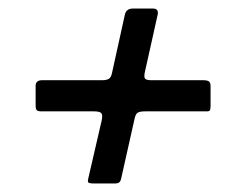

<svg xmlns="http://www.w3.org/2000/svg" viewBox="-20 -615 570 450"><path d="M334.5 -427Q323 -427 320 -430.8Q317 -434.5 319.5 -446L349.5 -580.5Q352.5 -595 338.5 -595H291.5Q275.5 -595 272.5 -580L242.5 -444Q240.5 -433.5 235 -430.2Q229.5 -427 219.5 -427H78.5Q63.5 -427 63.5 -413.5V-368.5Q63.5 -359.5 66 -356.8Q68.5 -354 78 -354H200.5Q213.5 -354 217.2 -350Q221 -346 218.5 -333.5L186.5 -195Q185 -188 188.2 -186.5Q191.5 -185 199 -185H251Q261 -185 263.5 -194.5L295.5 -337Q298 -348.5 303.2 -351.2Q308.5 -354 320.5 -354H464.5Q471 -354 472.2 -357Q473.5 -360 473.5 -366.5V-413Q473.5 -422 469.2 -424.5Q465 -427 456.5 -427Z"/></svg>

Font: Besley SemiBold
Style: Italic
Weight: 600
Italic angle: -13°
Designer: Owen Earl
Foundry: indestructible type*
Version: Version 2.001